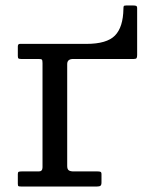

<svg xmlns="http://www.w3.org/2000/svg" viewBox="-20 -680 525 700"><path d="M120.5 -465C127.2 -465 131.2 -464.2 132.8 -462.5C134.2 -460.8 135 -456.7 135 -450V-70C135 -60 130.5 -55 121.5 -55H58.5C54.2 -55 50.8 -54.6 48.5 -53.8C46.2 -52.9 45 -50.3 45 -46V-10C45 -5 45.8 -2.1 47.5 -1.2C49.2 -0.4 52.5 0 57.5 0H333.5C339.5 0 343.8 -0.9 346.2 -2.8C348.8 -4.6 350 -8.7 350 -15V-45C350 -49.7 348.8 -52.5 346.5 -53.5C344.2 -54.5 340.7 -55 336 -55H249C240.7 -55 234.6 -56.3 230.8 -59C226.9 -61.7 225 -67 225 -75V-446.5C225 -458.8 232.3 -465 247 -465H468C473.3 -465 476.7 -466.1 478 -468.2C479.3 -470.4 480 -474.2 480 -479.5V-650C480 -654.7 478.8 -657.5 476.5 -658.5C474.2 -659.5 470.7 -660 466 -660H440C435 -660 432.1 -659.2 431.2 -657.5C430.4 -655.8 430 -652.7 430 -648C429.3 -603.3 419.1 -570.8 399.2 -550.5C379.4 -530.2 344.7 -520 295 -520H52.5C47.5 -520 45 -516.8 45 -510.5V-476C45 -471 45.8 -467.9 47.5 -466.8C49.2 -465.6 52.3 -465 57 -465Z"/></svg>

Font: Besley*
Style: Regular
Weight: 400
Designer: Owen Earl
Foundry: indestructible type*
Version: Version 3.000; ttfautohint (v1.8.3)